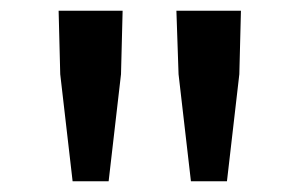

<svg xmlns="http://www.w3.org/2000/svg" viewBox="-20 -795 558 357"><path d="M92 -657 89 -775H208L205 -657L182 -458H115ZM312 -657 308 -775H428L425 -657L402 -458H335Z"/></svg>

Font: Noto Sans S Chinese Medium
Style: Regular
Weight: 500
Designer: Ryoko NISHIZUKA  (kana & ideographs); Paul D. Hunt (Latin, Greek & Cyrillic); Wenlong ZHANG  (bopomofo); Sandoll Communi
Foundry: Adobe Systems Incorporated
Version: Version 1.000;PS 1;hotconv 1.0.78;makeotf.lib2.5.61930